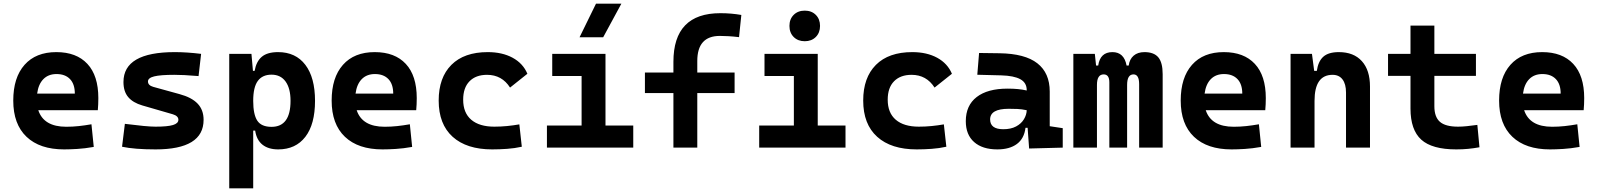

<svg xmlns="http://www.w3.org/2000/svg" viewBox="-20 -815 8829 1060"><path d="M334 9.8Q199.7 9.8 126.5 -59.8Q53.2 -129.4 53.2 -259.8Q53.2 -386.7 115.5 -457Q177.7 -527.3 291 -527.3Q401.9 -527.3 462.4 -462.4Q522.9 -397.5 522.9 -273.4Q522.9 -238.3 520 -206.5H191.4Q221.7 -115.2 345.7 -115.2Q380.9 -115.2 415 -118.9Q449.2 -122.6 484.9 -128.9L497.6 -3.9Q447.8 4.9 406.7 7.3Q365.7 9.8 334 9.8ZM185.1 -298.3H393.1Q393.1 -350.6 366.5 -378.4Q339.8 -406.2 292 -406.2Q247.1 -406.2 219.5 -378.2Q191.9 -350.1 185.1 -298.3Z M838.9 9.8Q722.7 9.8 653.8 -4.9L669.4 -131.3Q731 -123.5 772.9 -119.6Q814.9 -115.7 838.9 -115.7Q905.3 -115.7 935.1 -124.8Q964.8 -133.8 964.8 -153.8Q964.8 -174.8 934.1 -184.1L765.6 -232.9Q713.9 -248 687.7 -279.1Q661.6 -310.1 661.6 -362.3Q661.6 -527.3 945.3 -527.3Q978.5 -527.3 1014.4 -524.9Q1050.3 -522.5 1090.3 -517.6L1076.2 -395Q1031.7 -398.9 998.5 -400.4Q965.3 -401.9 942.4 -401.9Q865.7 -401.9 831.3 -393.3Q796.9 -384.8 796.9 -365.2Q796.9 -343.8 826.2 -335.4L971.2 -295.4Q1038.1 -277.3 1071 -242.9Q1104 -208.5 1104 -153.3Q1104 9.8 838.9 9.8Z M1245.6 224.6V-517.6H1368.2L1376.5 -423.8H1385.7Q1395 -476.1 1425.5 -501.7Q1456.1 -527.3 1515.1 -527.3Q1612.3 -527.3 1665.8 -457Q1719.2 -386.7 1719.2 -258.3Q1719.2 -128.9 1665.8 -59.6Q1612.3 9.8 1516.1 9.8Q1461.9 9.8 1429.2 -16.1Q1396.5 -42 1388.7 -93.8H1377.9V224.6ZM1377.9 -258.3Q1377.9 -183.1 1400.4 -148.9Q1422.9 -114.7 1479 -114.7Q1584 -114.7 1584 -258.3Q1584 -327.1 1556.6 -365Q1529.3 -402.8 1479 -402.8Q1428.7 -402.8 1403.3 -368.2Q1377.9 -333.5 1377.9 -258.3Z M2091.8 9.8Q1957.5 9.8 1884.3 -59.8Q1811 -129.4 1811 -259.8Q1811 -386.7 1873.3 -457Q1935.5 -527.3 2048.8 -527.3Q2159.7 -527.3 2220.2 -462.4Q2280.8 -397.5 2280.8 -273.4Q2280.8 -238.3 2277.8 -206.5H1949.2Q1979.5 -115.2 2103.5 -115.2Q2138.7 -115.2 2172.9 -118.9Q2207 -122.6 2242.7 -128.9L2255.4 -3.9Q2205.6 4.9 2164.6 7.3Q2123.5 9.8 2091.8 9.8ZM1942.9 -298.3H2150.9Q2150.9 -350.6 2124.3 -378.4Q2097.7 -406.2 2049.8 -406.2Q2004.9 -406.2 1977.3 -378.2Q1949.7 -350.1 1942.9 -298.3Z M2697.3 9.8Q2556.2 9.8 2479 -59.8Q2401.9 -129.4 2401.9 -259.8Q2401.9 -386.7 2472.2 -457Q2542.5 -527.3 2672.9 -527.3Q2752.9 -527.3 2810.3 -496.1Q2867.7 -464.8 2891.6 -407.7L2795.9 -331.5Q2751 -401.9 2668.9 -401.9Q2606.9 -401.9 2572 -366.2Q2537.1 -330.6 2537.1 -264.6Q2537.1 -191.9 2581.8 -153.8Q2626.5 -115.7 2709 -115.7Q2744.1 -115.7 2779.1 -119.1Q2814 -122.6 2847.2 -128.4L2860.8 -4.9Q2821.3 3.9 2779.3 6.8Q2737.3 9.8 2697.3 9.8Z M2999.5 0V-122.1H3190.9V-395.5H3028.8V-517.6H3322.8V-122.1H3476.1V0ZM3179.7 -609.4 3270.5 -794.9H3410.6L3310.1 -609.4Z M3697.8 0V-301.3H3540.5V-414.6H3697.8V-473.6Q3697.8 -742.2 3957 -742.2Q4017.1 -742.2 4072.8 -732.4L4060.1 -609.9Q4027.3 -613.8 4002.2 -615.2Q3977.1 -616.7 3954.1 -616.7Q3829.6 -616.7 3829.6 -478.5V-414.6H4035.6V-301.3H3829.6V0Z M4171.4 0V-122.1H4362.8V-395.5H4200.7V-517.6H4494.6V-122.1H4647.9V0ZM4422.9 -587.4Q4385.3 -587.4 4361.8 -610.8Q4338.4 -634.3 4338.4 -671.9Q4338.4 -709.5 4361.8 -732.9Q4385.3 -756.3 4422.9 -756.3Q4460.4 -756.3 4483.9 -732.9Q4507.3 -709.5 4507.3 -671.9Q4507.3 -634.3 4483.9 -610.8Q4460.4 -587.4 4422.9 -587.4Z M5041 9.8Q4899.9 9.8 4822.8 -59.8Q4745.6 -129.4 4745.6 -259.8Q4745.6 -386.7 4815.9 -457Q4886.2 -527.3 5016.6 -527.3Q5096.7 -527.3 5154.1 -496.1Q5211.4 -464.8 5235.4 -407.7L5139.6 -331.5Q5094.7 -401.9 5012.7 -401.9Q4950.7 -401.9 4915.8 -366.2Q4880.9 -330.6 4880.9 -264.6Q4880.9 -191.9 4925.5 -153.8Q4970.2 -115.7 5052.7 -115.7Q5087.9 -115.7 5122.8 -119.1Q5157.7 -122.6 5190.9 -128.4L5204.6 -4.9Q5165 3.9 5123 6.8Q5081.1 9.8 5041 9.8Z M5661.6 4.9 5653.3 -109.4H5641.6Q5634.3 -49.8 5594 -20Q5553.7 9.8 5486.3 9.8Q5403.8 9.8 5357.9 -30.8Q5312 -71.3 5312 -146Q5312 -232.9 5372.1 -279.3Q5432.1 -325.7 5542.5 -325.7Q5574.7 -325.7 5599.9 -323.2Q5625 -320.8 5648.4 -315.4V-316.9Q5648.4 -358.4 5613 -377.7Q5577.6 -397 5507.8 -398.9L5375.5 -402.3L5385.3 -522.5L5498 -521Q5638.7 -519 5707 -465.6Q5775.4 -412.1 5775.4 -309.6V-118.2L5847.2 -107.4V0ZM5648.4 -206.5Q5620.1 -212.4 5597.2 -213.4Q5574.2 -214.4 5548.8 -214.4Q5446.3 -214.4 5446.3 -155.8Q5446.3 -101.6 5519 -101.6Q5561 -101.6 5589.6 -116.9Q5618.2 -132.3 5632.8 -156.5Q5647.5 -180.7 5648.4 -206.5Z M6269 0V-350.6Q6269 -404.3 6237.8 -404.3Q6202.6 -404.3 6202.6 -346.2V0H6104.5V-360.4Q6104.5 -404.3 6073.2 -404.3Q6036.1 -404.3 6036.1 -346.2V0H5905.8V-517.6H6024.4L6031.2 -453.1H6043Q6053.7 -527.3 6121.6 -527.3Q6186 -527.3 6199.7 -453.1H6211.4Q6215.8 -487.8 6238.5 -507.6Q6261.2 -527.3 6298.3 -527.3Q6350.6 -527.3 6374.8 -498.5Q6398.9 -469.7 6398.9 -405.3V0Z M6779.3 9.8Q6645 9.8 6571.8 -59.8Q6498.5 -129.4 6498.5 -259.8Q6498.5 -386.7 6560.8 -457Q6623 -527.3 6736.3 -527.3Q6847.2 -527.3 6907.7 -462.4Q6968.3 -397.5 6968.3 -273.4Q6968.3 -238.3 6965.3 -206.5H6636.7Q6667 -115.2 6791 -115.2Q6826.2 -115.2 6860.4 -118.9Q6894.5 -122.6 6930.2 -128.9L6942.9 -3.9Q6893.1 4.9 6852.1 7.3Q6811 9.8 6779.3 9.8ZM6630.4 -298.3H6838.4Q6838.4 -350.6 6811.8 -378.4Q6785.2 -406.2 6737.3 -406.2Q6692.4 -406.2 6664.8 -378.2Q6637.2 -350.1 6630.4 -298.3Z M7411.1 0V-304.2Q7411.1 -351.1 7391.8 -376.5Q7372.6 -401.9 7336.9 -401.9Q7237.3 -401.9 7237.3 -258.3V0H7105V-517.6H7223.1L7235.4 -423.8H7250Q7257.3 -476.1 7285.6 -501.7Q7314 -527.3 7371.6 -527.3Q7453.6 -527.3 7498.5 -477.5Q7543.5 -427.7 7543.5 -336.9V0Z M8020 9.8Q7886.2 9.8 7826.7 -43.9Q7767.1 -97.7 7767.1 -215.8V-396H7643.1V-517.6H7767.1V-673.8H7898.9V-517.6H8128.4V-396H7898.9V-228.5Q7898.9 -169.4 7929.4 -142.6Q7960 -115.7 8029.8 -115.7Q8052.2 -115.7 8077.9 -118.4Q8103.5 -121.1 8136.2 -125.5L8147.9 -2Q8115.7 3.9 8085.2 6.8Q8054.7 9.8 8020 9.8Z M8537.1 9.8Q8402.8 9.8 8329.6 -59.8Q8256.3 -129.4 8256.3 -259.8Q8256.3 -386.7 8318.6 -457Q8380.9 -527.3 8494.1 -527.3Q8605 -527.3 8665.5 -462.4Q8726.1 -397.5 8726.1 -273.4Q8726.1 -238.3 8723.1 -206.5H8394.5Q8424.8 -115.2 8548.8 -115.2Q8584 -115.2 8618.2 -118.9Q8652.3 -122.6 8688 -128.9L8700.7 -3.9Q8650.9 4.9 8609.9 7.3Q8568.8 9.8 8537.1 9.8ZM8388.2 -298.3H8596.2Q8596.2 -350.6 8569.6 -378.4Q8543 -406.2 8495.1 -406.2Q8450.2 -406.2 8422.6 -378.2Q8395 -350.1 8388.2 -298.3Z"/></svg>

Font: Cascadia Mono PL
Style: Bold
Weight: 700
Monospace: yes
Designer: Aaron Bell
Foundry: Saja Typeworks
Version: Version 2404.023; ttfautohint (v1.8.4)